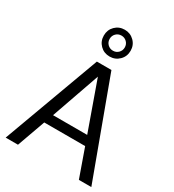

<svg xmlns="http://www.w3.org/2000/svg" viewBox="-233 -1139 1135 1256"><g transform="rotate(30 334.5 -510.5)"><path d="M233 -910Q233 -953 262 -982Q291 -1011 334 -1011Q376 -1011 405.5 -982Q435 -953 435 -910Q435 -867 405.5 -838Q376 -809 334 -809Q291 -809 262 -838Q233 -867 233 -910ZM277 -910Q277 -886 293.5 -869.5Q310 -853 334 -853Q358 -853 374.5 -869.5Q391 -886 391 -910Q391 -934 374.5 -950.5Q358 -967 334 -967Q310 -967 293.5 -950.5Q277 -934 277 -910ZM489 -222H180L104 -10H11L279 -739H389L658 -10H564ZM464 -292 334 -657 206 -292Z"/></g></svg>

Font: Kakao Big Sans
Style: Regular
Weight: 400
Designer: Park Young-rak; Lee Sang-min; Kim Jung-jin; Min Bon; Park Min-gyu;
Foundry: Kakao Corporation
Version: Version 2.003